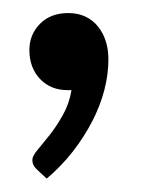

<svg xmlns="http://www.w3.org/2000/svg" viewBox="-20 -138 252 294"><path d="M25 -61.5Q25 -85 41.2 -101.5Q57.5 -118 84.5 -118Q99.5 -118 111 -112.5Q122.5 -107 130.2 -97.2Q138 -87.5 142 -74.8Q146 -62 146 -47Q146 -24.5 139.8 -0.2Q133.5 24 121.2 47.8Q109 71.5 91.5 94Q74 116.5 51.5 135.5L36 121Q29.5 115 29.5 107Q29.5 101 37.5 91.5Q45.5 82 56 68.8Q66.5 55.5 76.2 38.2Q86 21 89.5 0H83.5Q57.5 0 41.2 -17.2Q25 -34.5 25 -61.5Z"/></svg>

Font: LatoHex
Style: Italic
Weight: 400
Italic angle: -7°
Designer: Lukasz Dziedzic
Foundry: tyPoland Lukasz Dziedzic
Version: Version 1.104; Western+Polish opensource